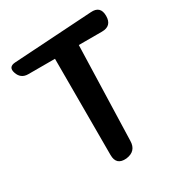

<svg xmlns="http://www.w3.org/2000/svg" viewBox="-184 -916 992 1054"><g transform="rotate(-30 312.0 -389.0)"><path d="M246 -663H77Q30 -663 15 -708Q0 -752 47 -755L544 -786Q607 -791 607 -727Q607 -663 544 -663H397L379 -66Q378 -1 312 7Q246 13 246 -53Z"/></g></svg>

Font: MaokenZhuyuanTi
Style: Regular
Weight: 400
Designer: Fontworks Inc & LongZhuTi team: ZERO子、时光羊、荆南、频凡、刘鹏、Little White Dog、帆影Magmeta、奈白不弍、白日月球、ChaoTawei、雨三（排名不分先后）
Version: Version 1.000; 20230222